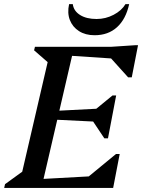

<svg xmlns="http://www.w3.org/2000/svg" viewBox="-46 -919 695 939"><path d="M-25.5 0 -21.4 -18.3 98.2 -104.9 53.4 -39 195.4 -651 222.8 -584.2 120.7 -672.9 124.9 -690H316.7L156.7 0ZM149.3 0 159.3 -43.7 477.6 -61.2 463.4 0ZM359.6 0 369.6 -41 521.4 -166H539.4L507.4 0ZM451.2 -322.6 219 -334 228 -377 467 -389.3ZM464.3 -242.5 401.2 -337 410.2 -375 504.3 -452.2H522.1L482.1 -242.5ZM598.3 -626.5 291.8 -646.8 301.8 -690H613.4ZM580.6 -540.8 485.8 -646 495.8 -690 616.7 -698H629.1L598.4 -540.8ZM416.5 -746.7Q371.7 -746.7 340.3 -766.9Q308.8 -787 295.6 -821.3Q282.4 -855.7 291.9 -898.7H310Q314.4 -865.2 345.6 -845.7Q376.7 -826.1 426.2 -826.1Q470.3 -826.1 509.4 -846.5Q548.6 -866.9 567.6 -898.7H585.7Q569.5 -825.1 526.2 -785.9Q483 -746.7 416.5 -746.7Z"/></svg>

Font: Platypi Light
Style: Italic
Weight: 300
Italic angle: -13°
Designer: David Sargent
Foundry: Bolt Cutter Type
Version: Version 1.200